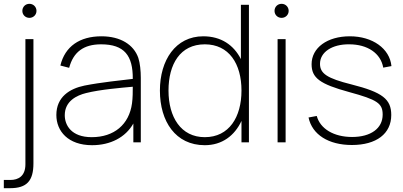

<svg xmlns="http://www.w3.org/2000/svg" viewBox="-30 -745 2109 1005"><path d="M124 -651.5C144.5 -651.5 161 -667.5 161 -688C161 -709 144.5 -725 124 -725C103 -725 87 -709 87 -688C87 -667.5 103 -651.5 124 -651.5ZM-10 240H23C110 240 145 202 145 110V-540H103V115C103 177 66 197 24 197H-10Z M452 15C547.5 15 627 -25.5 668 -98.5V0H707V-338C707 -374 703 -415 694 -442C670 -511 601 -555 501 -555C387 -555 310 -502 286 -402L332 -390C354 -473 408 -513 499 -513C621.5 -513 666 -453.5 665 -332C611 -325.5 497 -314 412 -297C335 -281 265 -238 265 -143C265 -59 326 15 452 15ZM450 -27C343 -27 309 -90 309 -142C309 -216 372 -246 421 -258C495 -276.5 604 -285.5 665 -291C665 -267.5 665 -232 661 -204C646 -93 567 -27 450 -27Z M1042 15C1132.5 15 1198 -35 1234 -112V0H1273V-720H1231V-435.5C1193.5 -509.5 1127 -555 1034 -555C889 -555 807 -430 807 -271C807 -109 889 15 1042 15ZM1042 -27C917 -27 852 -132 852 -271C852 -409 913 -513 1042 -513C1168 -513 1234 -412 1234 -271C1234 -132 1169 -27 1042 -27Z M1444 -651.5C1464.5 -651.5 1481 -667.5 1481 -688C1481 -709 1464.5 -725 1444 -725C1423 -725 1407 -709 1407 -688C1407 -667.5 1423 -651.5 1444 -651.5ZM1423 0H1465V-540H1423Z M1812 14C1940 14 2018 -45 2018 -143C2018 -226 1972 -262 1810 -303C1682 -335 1645 -360 1645 -411C1645 -472 1708 -514 1798 -513C1894 -513 1963 -466 1976 -391L2019 -399C2010 -491 1920 -555 1801 -555C1683 -555 1601 -495 1601 -409C1601 -337 1644 -305 1798 -263C1945 -223 1973 -204 1973 -145C1973 -73 1911 -28 1813 -28C1717 -28 1646 -71 1628 -138L1585 -130C1604 -40 1690 14 1812 14Z"/></svg>

Font: Hauora ExtraLight
Style: Regular
Weight: 200
Designer: Mikhail Sharanda
Foundry: WCYS & Co.
Version: Version 1.010